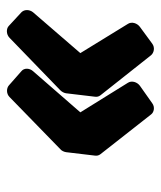

<svg xmlns="http://www.w3.org/2000/svg" viewBox="26 -534 472 564"><g transform="rotate(-90 262.0 -252.0)"><path d="M208 -44C214 -36 229 -32 241 -41L292 -77C303 -85 308 -101 301 -112L214 -252L335 -391C344 -401 345 -417 335 -425L293 -462C285 -469 269 -470 259 -460L106 -311C101 -307 98 -300 97 -294L87 -210C86 -204 87 -198 91 -193ZM382 -44C389 -36 404 -32 416 -41L465 -77C476 -85 481 -101 474 -112L388 -252L508 -391C516 -401 517 -416 508 -425L468 -462C460 -470 443 -470 433 -460L279 -311C274 -306 271 -300 270 -294L260 -210C259 -204 260 -198 264 -193Z"/></g></svg>

Font: Falling Sky
Style: BlkObl
Weight: 900
Designer: Paul D. Hunt
Foundry: Adobe Systems Incorporated
Version: Version 1.02